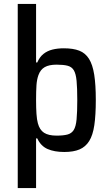

<svg xmlns="http://www.w3.org/2000/svg" viewBox="-20 -763 558 974"><path d="M70 191V-743H163V-446H169Q181 -474 200.5 -489.5Q220 -505 246 -511.5Q272 -518 304 -518Q351 -518 382 -506Q413 -494 431.5 -464.5Q450 -435 458 -384Q466 -333 466 -256Q466 -179 458.5 -128Q451 -77 432.5 -47.5Q414 -18 383.5 -5Q353 8 306 8Q256 8 221.5 -7Q187 -22 169 -61H163V191ZM267 -75Q301 -75 322 -80.5Q343 -86 354 -103.5Q365 -121 368.5 -157.5Q372 -194 372 -255Q372 -317 368.5 -353Q365 -389 354.5 -406.5Q344 -424 323 -429.5Q302 -435 267 -435Q229 -435 207 -422.5Q185 -410 175 -382Q167 -360 165 -330.5Q163 -301 163 -255Q163 -215 165 -185.5Q167 -156 172 -138Q181 -104 203.5 -89.5Q226 -75 267 -75Z"/></svg>

Font: Saira SemiCondensed Medium
Style: Regular
Weight: 500
Width: 4
Designer: Hector Gatti with collaboration of the Omnibus-Type team
Foundry: Omnibus-Type
Version: Version 1.101